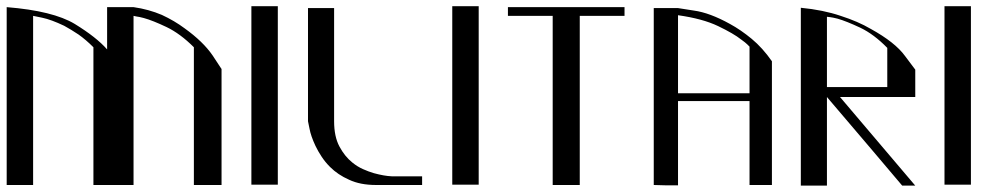

<svg xmlns="http://www.w3.org/2000/svg" viewBox="-20 -582 3161 603"><path d="M316.4 -426.8C294.3 -452.1 260.4 -478.8 214.8 -506.8C169.3 -534.2 98 -551.8 1 -559.6V-210V-1H84V-28.3V-433.6V-532.2L112.3 -526.4C131.2 -522.5 154.3 -514 181.6 -501C196 -493.2 210.9 -484 226.6 -473.6C242.2 -462.6 257.8 -449.2 273.4 -433.6V-28.3V-1H316.4H360.4H399.4V-28.3V-433.6V-532.2L408.2 -530.3C414.1 -529.6 421.9 -528 431.6 -525.4C450.5 -520.2 474.3 -510.7 502.9 -497.1C531.6 -483.4 560.2 -462.2 588.9 -433.6V-28.3V-1H611.3H675.8V-28.3V-365.2L647.5 -408.2C627.9 -436.8 598.6 -465.2 559.6 -493.2C538.7 -508.8 515 -522.8 488.3 -535.2C460.9 -546.9 431.3 -555 399.4 -559.6H316.4Z M852.5 -562.5H769.5V-503.9V-430.7V-373V-297.9V-172.9V-2H808.6H852.5V-109.4V-202.1V-365.2Z M1029.3 -556.6H947.3V-378.9V-201.2L952.1 -177.7C954.8 -162.8 960.9 -144.9 970.7 -124C975.9 -113 982.4 -101.6 990.2 -89.8C997.4 -78.8 1006.2 -68 1016.6 -57.6C1032.9 -41.3 1052.7 -28 1076.2 -17.6C1099.6 -6.5 1127.9 -1 1161.1 -1H1227.5H1305.7V-28.3H1233.4H1210C1194.3 -29 1175.8 -32.2 1154.3 -38.1C1143.2 -41.3 1131.8 -45.6 1120.1 -50.8C1108.4 -56 1097.3 -62.8 1086.9 -71.3C1070.6 -84.3 1057 -101.2 1045.9 -122.1C1034.8 -142.9 1029.3 -169.3 1029.3 -201.2Z M1483.4 -562.5H1400.4V-503.9V-430.7V-373V-297.9V-172.9V-2H1439.5H1483.4V-109.4V-202.1V-365.2Z M1715.8 -559.6H1575.2V-532.2H1715.8V-346.7V-301.8V-258.8V-28.3V-1H1735.4H1800.8V-258.8V-274.4V-286.1V-532.2H1941.4V-559.6H1800.8Z M2033.2 -1C2043 -1 2055 -0.7 2069.3 0H2109.4V-89.8V-175.8V-338.9V-534.2C2160.8 -527 2202.8 -515.6 2235.4 -500C2267.9 -484.4 2292 -470.4 2307.6 -458C2316.7 -451.5 2323.2 -446.3 2327.1 -442.4L2334 -435.5V-289.1H2093.8V-264.6H2334V-1H2404.3V-67.4V-217.8V-307.6V-389.6C2384.8 -417.6 2363.6 -441.1 2340.8 -460C2318 -478.8 2295.2 -494.5 2272.5 -506.8C2230.1 -530.3 2192.4 -544.3 2159.2 -548.8L2109.4 -556.6H2033.2V-278.3Z M2854.5 -363.3 2822.3 -406.2C2801.4 -434.9 2765.6 -463.2 2714.8 -491.2C2688.2 -506.8 2656.6 -520.5 2620.1 -532.2C2583.7 -544.6 2542 -553.1 2495.1 -557.6V-288.1H2577.1V-431.6V-529.3L2585.9 -528.3C2591.8 -527.7 2599.9 -526 2610.4 -523.4C2628.6 -518.2 2652.3 -508.8 2681.6 -495.1C2710.3 -481.4 2738.6 -460.3 2766.6 -431.6V-308.6H2577.1H2495.1V1H2513.7H2577.1V-26.4V-277.3C2682.6 -153.6 2761.4 -60.9 2813.5 1H2854.5C2749.7 -122.7 2670.9 -215.5 2618.2 -277.3H2766.6H2854.5Z M3029.3 -562.5H2946.3V-503.9V-430.7V-373V-297.9V-172.9V-2H2985.4H3029.3V-109.4V-202.1V-365.2Z"/></svg>

Font: Cully Mac
Style: Regular
Weight: 400
Designer: Arif Nurcahyadi
Version: Version 1.0